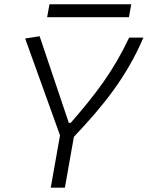

<svg xmlns="http://www.w3.org/2000/svg" viewBox="-20 -867 683 887"><path d="M214.4 0H279.8L321.3 -234.9C460 -381.3 564.5 -511.7 642.6 -693.4H576.7C502.4 -536.1 420.9 -430.7 306.6 -299.3H297.9L163.1 -699.7L96.2 -689L257.3 -241.7ZM197.8 -787.6H575.7L586.4 -847.2H208.5Z"/></svg>

Font: Cascadia Mono NF Light
Style: Italic
Weight: 300
Italic angle: -10°
Monospace: yes
Designer: Aaron Bell
Foundry: Saja Typeworks
Version: Version 2404.023